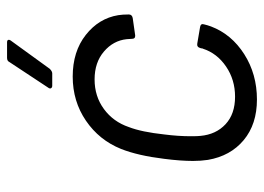

<svg xmlns="http://www.w3.org/2000/svg" viewBox="-122 -618 748 544"><g transform="rotate(-90 252.0 -346.0)"><path d="M71 -131Q68 -151 68 -173Q68 -209 74 -255Q83 -329 102 -377Q127 -439 182 -476.5Q237 -514 307 -514Q378 -514 425 -477Q472 -440 481 -385Q483 -373 483 -355Q483 -346 473 -344L424 -337H422Q414 -337 414 -346L413 -361Q409 -399 378 -425.5Q347 -452 299 -452Q251 -452 215 -425.5Q179 -399 164 -355Q150 -319 143 -254Q138 -215 138 -179Q138 -159 139 -152Q143 -108 172 -81Q201 -54 250 -54Q298 -54 335.5 -79.5Q373 -105 386 -145Q387 -146 387 -149L388 -153Q391 -163 401 -161L448 -153Q458 -151 455 -142Q453 -133 449 -122Q427 -64 370.5 -28Q314 8 242 8Q172 8 127 -29.5Q82 -67 71 -131ZM276 -584 348 -693Q351 -700 360 -700H404Q410 -700 411 -696.5Q412 -693 408 -688L329 -579Q322 -572 316 -572H281Q276 -572 274 -575.5Q272 -579 276 -584Z"/></g></svg>

Font: Barlow
Style: Italic
Weight: 400
Italic angle: -7°
Designer: Jeremy Tribby
Foundry: Tribby Type
Version: Version 1.408